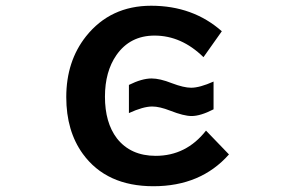

<svg xmlns="http://www.w3.org/2000/svg" viewBox="-20 -604 1040 669"><path d="M514.6 44.9Q350.6 44.9 268.6 -67.9Q210.9 -147.5 210.9 -265.6Q210.9 -390.6 279.8 -477.5Q364.7 -584 506.8 -584Q652.3 -584 752.9 -495.1L689 -404.8Q612.3 -480 518.6 -480Q433.1 -480 385.7 -412.1Q345.7 -354.5 345.7 -267.1Q345.7 -176.8 387.2 -122.1Q435.1 -61 522.5 -61Q628.9 -61 697.8 -148.9L777.8 -65.9Q679.7 44.9 514.6 44.9ZM647.5 -199.7Q620.6 -199.7 573.2 -218.3Q536.1 -232.9 510.3 -232.9Q479 -232.9 429.2 -210V-308.1Q474.6 -330.6 508.3 -330.6Q537.1 -330.6 579.1 -314Q620.6 -298.3 646 -298.3Q675.8 -298.3 724.1 -319.8V-223.1Q678.7 -199.7 647.5 -199.7Z"/></svg>

Font: BIZ UDGothic
Style: Bold
Weight: 700
Monospace: yes
Designer: TypeBank Co., Ltd.
Foundry: Morisawa Inc.
Version: Version 1.05